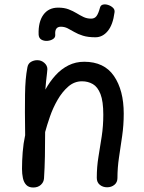

<svg xmlns="http://www.w3.org/2000/svg" viewBox="-20 -823 641 855"><path d="M102 -523Q105 -540 118 -547.5Q131 -555 146 -555Q164 -555 177.5 -543Q191 -531 191 -515Q191 -510 189 -494Q187 -478 185 -459Q183 -440 182 -424Q202 -460 227.5 -488Q253 -516 285 -532Q317 -548 355 -548Q444 -548 487.5 -484.5Q531 -421 531 -317Q531 -266 524 -217.5Q517 -169 510 -122.5Q503 -76 503 -30Q503 -11 489.5 0Q476 11 457 11Q438 11 424.5 0Q411 -11 411 -31Q411 -80 418.5 -125Q426 -170 433 -216Q440 -262 440 -312Q440 -372 427.5 -404Q415 -436 393.5 -448.5Q372 -461 345 -461Q311 -461 284 -437.5Q257 -414 236.5 -378.5Q216 -343 202.5 -304Q189 -265 181 -235Q181 -180 180 -127.5Q179 -75 176 -29Q175 -12 162 0Q149 12 128 12Q108 12 97 0.5Q86 -11 82 -30Q78 -49 78 -71Q78 -106 81 -145Q84 -184 92 -221Q91 -278 91 -323Q91 -368 91.5 -403.5Q92 -439 94.5 -468Q97 -497 102 -523ZM405 -657Q372 -657 349.5 -664Q327 -671 311 -680.5Q295 -690 281 -697Q267 -704 251 -704Q223 -704 226 -668Q227 -656 216 -649Q205 -642 190.5 -641Q176 -640 164.5 -646.5Q153 -653 152 -669Q150 -725 173 -757Q196 -789 239 -789Q266 -789 285.5 -781.5Q305 -774 320.5 -764.5Q336 -755 351.5 -747.5Q367 -740 386 -740Q401 -740 409.5 -751Q418 -762 425 -788Q428 -800 438.5 -802.5Q449 -805 461.5 -801Q474 -797 483 -788.5Q492 -780 490 -768Q483 -713 460 -685Q437 -657 405 -657Z"/></svg>

Font: Playpen Sans Arabic
Style: Regular
Weight: 400
Designer: Azza Alameddine, Laura Meseguer, Veronika Burian, José Scaglione
Foundry: TypeTogether
Version: Version 2.000